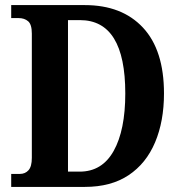

<svg xmlns="http://www.w3.org/2000/svg" viewBox="-20 -734 711 754"><path d="M24 0V-51H58Q79 -51 92 -65.5Q105 -80 105 -114V-602Q105 -638 90.5 -650.5Q76 -663 53 -663H24V-714H313Q459 -714 541.5 -625.5Q624 -537 624 -367Q624 -258 589 -175Q554 -92 485 -46Q416 0 313 0ZM293 -60Q381 -60 426.5 -141.5Q472 -223 472 -367Q472 -655 294 -655H247V-60Z"/></svg>

Font: Noto Serif Khmer Condensed
Style: Bold
Weight: 700
Width: 3
Designer: Danh Hong and the Monotype Design Team
Foundry: Monotype Imaging Inc.
Version: Version 2.004; ttfautohint (v1.8.4.7-5d5b)